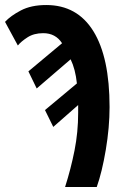

<svg xmlns="http://www.w3.org/2000/svg" viewBox="-33 -744 500 764"><path d="M352 0Q373 -59 388 -148Q403 -237 403 -318Q403 -516 338.5 -620Q274 -724 151 -724Q91 -724 50 -702.5Q9 -681 -13 -657L38 -563Q51 -579 76.5 -595.5Q102 -612 139 -612Q188 -612 214 -572L80 -460L113 -392L248 -508Q267 -469 273 -412L146 -306L179 -239L278 -326Q278 -318 278 -310.5Q278 -303 278 -295Q278 -218 263.5 -145Q249 -72 226 0Z"/></svg>

Font: Noto Sans UI Condensed
Style: Bold
Weight: 700
Width: 3
Designer: Monotype Design Team
Foundry: Monotype Imaging Inc.
Version: 1.001